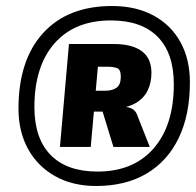

<svg xmlns="http://www.w3.org/2000/svg" viewBox="-20 -752 652 639"><path d="M179.5 -263 209.5 -605.5H312.5L282 -263ZM357.5 -263 321.5 -380.5H290L274 -383.5L286 -442.5L287 -450H330.5Q352.5 -450 367.2 -459.5Q382 -469 382 -498Q382 -522 368 -526Q354 -530 341 -530H299.5L280.5 -561.5L293.5 -605.5Q300.5 -605.5 305.8 -605.5Q311 -605.5 322.8 -605.5Q334.5 -605.5 359.5 -605.5Q419 -605.5 451.5 -582Q484 -558.5 484 -509.5Q484 -476 471 -450Q458 -424 430.8 -408.5Q403.5 -393 360.5 -390L333 -399.5Q389.5 -399.5 409.2 -394.2Q429 -389 436 -370.5L478.5 -263ZM300 -133Q221.5 -133 163.2 -165.8Q105 -198.5 73.2 -256.5Q41.5 -314.5 41.5 -390.5Q41.5 -552 123.5 -642Q205.5 -732 353 -732Q432 -732 490.2 -700.8Q548.5 -669.5 580.2 -612.5Q612 -555.5 612 -478Q612 -370 574.8 -292.8Q537.5 -215.5 467.8 -174.2Q398 -133 300 -133ZM304.5 -181Q424 -181 491.2 -258Q558.5 -335 558.5 -471.5Q558.5 -575 504.8 -629.5Q451 -684 349 -684Q228.5 -684 161.5 -607.8Q94.5 -531.5 94.5 -395.5Q94.5 -291.5 148.5 -236.2Q202.5 -181 304.5 -181Z"/></svg>

Font: Spline Sans Mono
Style: Bold Italic
Weight: 700
Italic angle: -4°
Monospace: yes
Version: Version 1.004